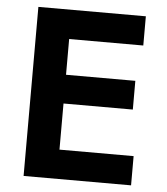

<svg xmlns="http://www.w3.org/2000/svg" viewBox="-51 -746 688 792"><g transform="rotate(5 293.0 -350.0)"><path d="M76 -700H521V-579H214V-431H501V-312H214V-121H521V0H76Z"/></g></svg>

Font: Jost* Semi
Style: Regular
Weight: 600
Version: Version 3.7